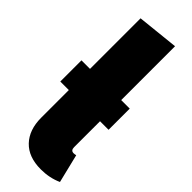

<svg xmlns="http://www.w3.org/2000/svg" viewBox="-261 -785 827 827"><g transform="rotate(45 152.5 -372.0)"><path d="M305 0Q261 20 208 20Q133 20 92.5 -22.5Q52 -65 52 -139V-307H0V-436H52V-744L242 -764V-436H294V-307H242V-149Q242 -129 259 -129Q265 -129 273 -131Z"/></g></svg>

Font: Fira Sans Extra Condensed Black
Style: Regular
Weight: 900
Width: 1
Designer: Carrois Corporate & Edenspiekermann AG
Foundry: Carrois Corporate GbR & Edenspiekermann AG
Version: Version 4.203